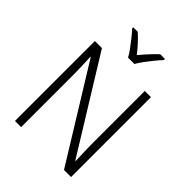

<svg xmlns="http://www.w3.org/2000/svg" viewBox="-262 -1080 1213 1213"><g transform="rotate(45 344.5 -473.5)"><path d="M595 0H532L147 -624H144Q145 -604 146 -583.5Q147 -563 147.5 -541Q148 -519 148.5 -496.5Q149 -474 149 -451V0H94V-714H157L541 -92H544Q544 -108 543 -128Q542 -148 541.5 -171Q541 -194 540.5 -217.5Q540 -241 540 -261V-714H595ZM487 -937Q469 -918 447 -891Q425 -864 405 -837Q385 -810 373 -788H316Q305 -810 285 -837Q265 -864 243.5 -891Q222 -918 204 -937V-947H244Q270 -924 296.5 -895Q323 -866 344 -838Q367 -866 393.5 -895Q420 -924 445 -947H487Z"/></g></svg>

Font: Noto Sans Display Light
Style: Regular
Weight: 300
Designer: Monotype Design Team
Foundry: Monotype Imaging Inc.
Version: Version 2.003